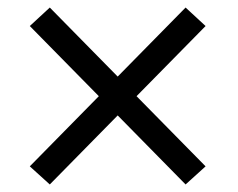

<svg xmlns="http://www.w3.org/2000/svg" viewBox="-20 -604 632 509"><path d="M59 -163 242 -349 59 -535 112 -584 292 -401 472 -584 525 -535 342 -349 525 -163 472 -115 292 -298 112 -115Z"/></svg>

Font: Maitree
Style: Regular
Weight: 400
Designer: CadsonDemak Team
Foundry: CadsonDemak
Version: Version 1.001